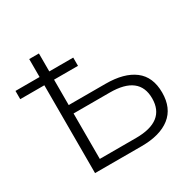

<svg xmlns="http://www.w3.org/2000/svg" viewBox="-155 -867 1036 1028"><g transform="rotate(-30 363.0 -352.5)"><path d="M149 0V-543H0V-594H149V-705H209V-594H357V-543H209V-386H437Q551 -386 613.5 -338.5Q676 -291 676 -194Q676 -98 613.5 -49Q551 0 437 0ZM209 -53H433Q614 -53 614 -194Q614 -334 433 -334H209Z"/></g></svg>

Font: Mulish Light
Style: Regular
Weight: 300
Designer: Vernon Adams
Foundry: Vernon Adams
Version: Version 3.603; ttfautohint (v1.8.3)